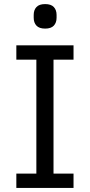

<svg xmlns="http://www.w3.org/2000/svg" viewBox="-20 -920 440 940"><path d="M60 0ZM60 0V-70H158V-628H60V-698H340V-628H242V-70H340V0ZM201 -780Q172 -780 158.5 -794.5Q145 -809 145 -833V-847Q145 -871 158.5 -885.5Q172 -900 201 -900Q230 -900 243.5 -885.5Q257 -871 257 -847V-833Q257 -809 243.5 -794.5Q230 -780 201 -780Z"/></svg>

Font: Aneliza
Style: Regular
Weight: 400
Designer: Mike Abbink, Paul van der Laan, Pieter van Rosmalen
Foundry: Bold Monday
Version: Version 3.001;September 8, 2019;FontCreator 11.5.0.2425 64-b